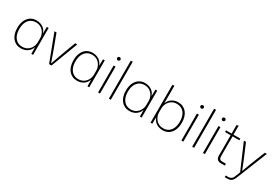

<svg xmlns="http://www.w3.org/2000/svg" viewBox="65 -1876 4589 3190"><g transform="rotate(30 2359.5 -281.0)"><path d="M272 8Q224 8 184 -10.5Q144 -29 115 -63.5Q86 -98 70.5 -147.5Q55 -197 55 -259Q55 -342 82.5 -402Q110 -462 159 -494Q208 -526 272 -526Q321 -526 360.5 -510Q400 -494 427.5 -465.5Q455 -437 468 -398H471L473 -517H507V0H473L471 -121H468Q448 -63 397 -27.5Q346 8 272 8ZM280 -26Q340 -26 382.5 -54.5Q425 -83 447.5 -128Q470 -173 470 -224V-295Q470 -346 447.5 -391.5Q425 -437 382.5 -465Q340 -493 280 -493Q224 -493 182 -465.5Q140 -438 116.5 -386Q93 -334 93 -259Q93 -186 116.5 -133.5Q140 -81 182 -53.5Q224 -26 280 -26Z M814 0 618 -517H658L773 -208L835 -31H839L901 -208L1016 -517H1056L860 0Z M1349 8Q1301 8 1261 -10.5Q1221 -29 1192 -63.5Q1163 -98 1147.5 -147.5Q1132 -197 1132 -259Q1132 -342 1159.5 -402Q1187 -462 1236 -494Q1285 -526 1349 -526Q1398 -526 1437.5 -510Q1477 -494 1504.5 -465.5Q1532 -437 1545 -398H1548L1550 -517H1584V0H1550L1548 -121H1545Q1525 -63 1474 -27.5Q1423 8 1349 8ZM1357 -26Q1417 -26 1459.5 -54.5Q1502 -83 1524.5 -128Q1547 -173 1547 -224V-295Q1547 -346 1524.5 -391.5Q1502 -437 1459.5 -465Q1417 -493 1357 -493Q1301 -493 1259 -465.5Q1217 -438 1193.5 -386Q1170 -334 1170 -259Q1170 -186 1193.5 -133.5Q1217 -81 1259 -53.5Q1301 -26 1357 -26Z M1754 0V-517H1791V0ZM1773 -625Q1759 -625 1750 -634Q1741 -643 1741 -656Q1741 -670 1750 -678.5Q1759 -687 1773 -687Q1787 -687 1796 -678.5Q1805 -670 1805 -656Q1805 -643 1796 -634Q1787 -625 1773 -625Z M1961 0V-729H1998V0Z M2355 8Q2307 8 2267 -10.5Q2227 -29 2198 -63.5Q2169 -98 2153.5 -147.5Q2138 -197 2138 -259Q2138 -342 2165.5 -402Q2193 -462 2242 -494Q2291 -526 2355 -526Q2404 -526 2443.5 -510Q2483 -494 2510.5 -465.5Q2538 -437 2551 -398H2554L2556 -517H2590V0H2556L2554 -121H2551Q2531 -63 2480 -27.5Q2429 8 2355 8ZM2363 -26Q2423 -26 2465.5 -54.5Q2508 -83 2530.5 -128Q2553 -173 2553 -224V-295Q2553 -346 2530.5 -391.5Q2508 -437 2465.5 -465Q2423 -493 2363 -493Q2307 -493 2265 -465.5Q2223 -438 2199.5 -386Q2176 -334 2176 -259Q2176 -186 2199.5 -133.5Q2223 -81 2265 -53.5Q2307 -26 2363 -26Z M2995 9Q2946 9 2906.5 -7Q2867 -23 2840 -52Q2813 -81 2799 -119H2796L2794 0H2760V-729H2797V-396H2799Q2819 -454 2870.5 -489.5Q2922 -525 2995 -525Q3043 -525 3083 -506.5Q3123 -488 3152 -453.5Q3181 -419 3196.5 -369.5Q3212 -320 3212 -258Q3212 -175 3184.5 -115Q3157 -55 3108.5 -23Q3060 9 2995 9ZM2987 -24Q3043 -24 3085 -51.5Q3127 -79 3150.5 -131.5Q3174 -184 3174 -258Q3174 -313 3160.5 -356.5Q3147 -400 3122.5 -430Q3098 -460 3063.5 -475.5Q3029 -491 2987 -491Q2927 -491 2884.5 -463Q2842 -435 2819.5 -389.5Q2797 -344 2797 -293V-222Q2797 -171 2819.5 -126Q2842 -81 2884.5 -52.5Q2927 -24 2987 -24Z M3352 0V-517H3389V0ZM3371 -625Q3357 -625 3348 -634Q3339 -643 3339 -656Q3339 -670 3348 -678.5Q3357 -687 3371 -687Q3385 -687 3394 -678.5Q3403 -670 3403 -656Q3403 -643 3394 -634Q3385 -625 3371 -625Z M3559 0V-729H3596V0Z M3766 0V-517H3803V0ZM3785 -625Q3771 -625 3762 -634Q3753 -643 3753 -656Q3753 -670 3762 -678.5Q3771 -687 3785 -687Q3799 -687 3808 -678.5Q3817 -670 3817 -656Q3817 -643 3808 -634Q3799 -625 3785 -625Z M4113 0Q4068 0 4042.5 -22.5Q4017 -45 4017 -97V-485H3910V-517H4017V-681L4053 -690V-517H4184V-485H4054V-101Q4054 -67 4069 -51.5Q4084 -36 4116 -36H4186V0Z M4280 167V135H4327Q4353 135 4371 127.5Q4389 120 4402 104.5Q4415 89 4424 65L4465 -39V-23L4252 -517H4293L4417 -223L4477 -71H4481L4537 -223L4654 -517H4693L4455 77Q4443 107 4427 127Q4411 147 4387.5 157Q4364 167 4329 167Z"/></g></svg>

Font: Mona Sans ExtraLight
Style: Regular
Weight: 200
Designer: Deni Anggara
Foundry: GitHub
Version: Version 2.000